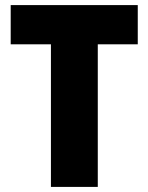

<svg xmlns="http://www.w3.org/2000/svg" viewBox="-20 -734 583 754"><path d="M364 0H180V-560H22V-714H521V-560H364Z"/></svg>

Font: Noto Sans Lao SemiCondensed Black
Style: Regular
Weight: 900
Width: 4
Designer: Monotype Design Team
Foundry: Monotype Imaging Inc.
Version: Version 2.003; ttfautohint (v1.8.4.7-5d5b)